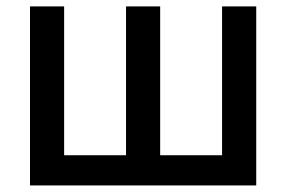

<svg xmlns="http://www.w3.org/2000/svg" viewBox="-20 -565 871 585"><path d="M71.4 -545.5H175.4V-92H364V-545.5H468V-92H656.6V-545.5H760.7V0H71.4Z"/></svg>

Font: Inter UI Medium
Style: Regular
Weight: 500
Designer: Rasmus Andersson
Foundry: rsms
Version: 3.2;8d6f07862